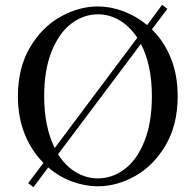

<svg xmlns="http://www.w3.org/2000/svg" viewBox="-20 -766 821 804"><path d="M616 -643Q667 -593 695.5 -522.5Q724 -452 724 -363Q724 -244 674 -158.5Q624 -73 547 -29.5Q470 14 390 14Q336 14 281.5 -6Q227 -26 182 -65L120 18L98 1L162 -84Q112 -134 83.5 -204.5Q55 -275 55 -363Q55 -481 105 -566.5Q155 -652 232.5 -695.5Q310 -739 390 -739Q443 -739 496.5 -719Q550 -699 596 -661L659 -746L681 -729ZM209 -146 555 -608Q523 -656 480.5 -681Q438 -706 390 -706Q330 -706 279 -667.5Q228 -629 196.5 -551.5Q165 -474 165 -363Q165 -236 209 -146ZM616 -363Q616 -495 570 -582L223 -120Q255 -70 298.5 -44.5Q342 -19 390 -19Q450 -19 501.5 -57.5Q553 -96 584.5 -174Q616 -252 616 -363Z"/></svg>

Font: Shippori Mincho Medium
Style: Regular
Weight: 500
Designer: FONTDASU
Foundry: FONTDASU / Google Inc. / but / Adobe
Version: Version 3.110; ttfautohint (v1.8.3)